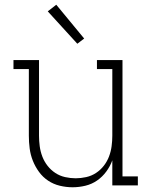

<svg xmlns="http://www.w3.org/2000/svg" viewBox="-20 -784 640 812"><path d="M287 8Q260 8 233 1.5Q206 -5 183.5 -20Q161 -35 145 -57Q129 -79 119 -104Q109 -129 105.5 -156Q102 -183 102 -210V-492H37V-530H145V-210Q145 -188 148 -165.5Q151 -143 159 -122Q167 -101 181 -83Q195 -65 214 -52.5Q233 -40 255.5 -35Q278 -30 300 -30Q322 -30 344.5 -35Q367 -40 386 -52.5Q405 -65 419 -83Q433 -101 441 -122Q449 -143 452 -165.5Q455 -188 455 -210V-492H390V-530H498V-38H563V0H455V-106Q446 -81 429.5 -58.5Q413 -36 390.5 -20.5Q368 -5 341 1.5Q314 8 287 8ZM307 -599 182 -736 218 -764 336 -621Z"/></svg>

Font: Iosevka Slab XLtEx
Style: Regular
Weight: 200
Width: 7
Monospace: yes
Designer: Belleve Invis
Foundry: Belleve Invis
Version: Version 11.1.0; ttfautohint (v1.8.3)